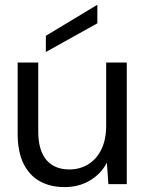

<svg xmlns="http://www.w3.org/2000/svg" viewBox="-20 -751 599 783"><path d="M244 12Q186 12 143 -11.5Q100 -35 76 -83.5Q52 -132 52 -206V-496H136V-215Q136 -138 169 -99Q202 -60 263 -60Q306 -60 340 -81Q374 -102 393.5 -142Q413 -182 413 -239V-496H497V0H422L416 -86H415Q391 -41 346 -14.5Q301 12 244 12ZM167 -539V-605L376 -731H377V-656Z"/></svg>

Font: DM Sans 28pt
Style: Regular
Weight: 400
Version: Version 4.004;gftools[0.9.30]